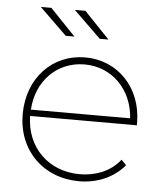

<svg xmlns="http://www.w3.org/2000/svg" viewBox="-52 -766 695 815"><g transform="rotate(5 295.5 -358.5)"><path d="M242 -607 134 -720H89L205 -607ZM387 -607 279 -720H234L350 -607ZM539 -264C539 -416 434 -523 296 -523C156 -523 52 -414 52 -260C52 -106 162 3 315 3C391 3 461 -26 508 -82L487 -104C447 -52 383 -27 315 -27C183 -27 86 -120 84 -255H539ZM296 -493C413 -493 500 -404 508 -282H85C92 -404 178 -493 296 -493Z"/></g></svg>

Font: Talent ExtraLight
Style: Regular
Weight: 200
Designer: Mike Powis
Version: Version 1.001;hotconv 1.0.109;makeotfexe 2.5.65596